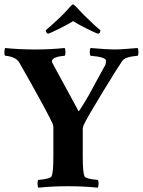

<svg xmlns="http://www.w3.org/2000/svg" viewBox="-21 -870 664 894"><path d="M436.5 -712.9Q426.8 -714.8 383.8 -736.3Q340.8 -757.8 319.3 -771.5Q297.9 -757.8 255.9 -736.8Q213.9 -715.8 202.1 -712.9Q192.4 -717.8 192.4 -729.5Q203.1 -737.3 262.7 -793Q275.4 -804.7 306.6 -839.8Q314.5 -849.6 319.3 -849.6Q322.3 -849.6 332 -839.8Q355.5 -814.5 373 -796.9Q427.7 -743.2 446.3 -729.5Q446.3 -715.8 436.5 -712.9ZM227.5 -141.6V-277.3Q227.5 -287.1 222.7 -296.9Q211.9 -320.3 181.2 -377.4Q150.4 -434.6 125 -479.5L99.6 -524.4Q83 -554.7 69.3 -578.1Q52.7 -606.4 2.9 -610.4Q-1 -615.2 -0.5 -628.4Q0 -641.6 2.9 -646.5Q69.3 -639.6 142.6 -639.6Q213.9 -639.6 280.3 -646.5Q283.2 -641.6 283.7 -628.4Q284.2 -615.2 280.3 -610.4Q220.7 -605.5 220.7 -584Q220.7 -580.1 227.5 -568.4L344.7 -352.5Q345.7 -351.6 349.6 -356.9Q353.5 -362.3 359.9 -372.6Q366.2 -382.8 374.5 -396.5Q382.8 -410.2 392.6 -427.2Q402.3 -444.3 411.6 -461.9Q420.9 -479.5 431.2 -498Q441.4 -516.6 450.2 -532.7Q459 -548.8 467.8 -564.5Q472.7 -574.2 472.7 -586.9Q472.7 -604.5 400.4 -610.4Q396.5 -615.2 397 -628.4Q397.5 -641.6 400.4 -646.5Q480.5 -639.6 510.7 -639.6Q535.2 -639.6 571.3 -642.6Q607.4 -645.5 620.1 -646.5Q623 -641.6 623.5 -628.4Q624 -615.2 620.1 -610.4Q560.5 -605.5 547.9 -585.9Q528.3 -557.6 458.5 -443.4Q388.7 -329.1 370.1 -291Q364.3 -277.3 364.3 -272.5V-141.6Q364.3 -69.3 372.1 -49.8Q377 -37.1 434.6 -32.2Q438.5 -27.3 438 -14.2Q437.5 -1 434.6 3.9Q368.2 -2.9 294.9 -2.9Q223.6 -2.9 157.2 3.9Q154.3 -1 153.8 -14.2Q153.3 -27.3 157.2 -32.2Q214.8 -37.1 219.7 -49.8Q227.5 -69.3 227.5 -141.6Z"/></svg>

Font: Crimson
Style: Bold
Weight: 700
Version: Version 0.8 ; ttfautohint (v1.00) -l 8 -r 50 -G 200 -x 14 -D